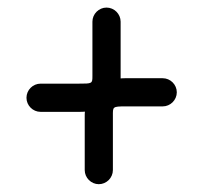

<svg xmlns="http://www.w3.org/2000/svg" viewBox="-20 -569 528 499"><path d="M273.4 -127V-267.1C273.4 -291.5 271.5 -292.5 307.1 -292.5H402.8C422.9 -292.5 439.5 -309.1 439.5 -329.1C439.5 -349.1 422.9 -365.7 402.8 -365.7H307.1C302.2 -365.7 298.3 -365.7 293.5 -365.2V-372.1V-512.7C293.5 -532.7 276.9 -549.3 256.8 -549.3C236.8 -549.3 220.2 -532.7 220.2 -512.7V-372.1C220.2 -351.6 220.2 -351.6 184.1 -351.6H85.4C65.4 -351.6 48.8 -335 48.8 -314.9C48.8 -294.9 65.4 -278.3 85.4 -278.3H184.1C189.9 -278.3 194.8 -278.3 200.7 -278.8C200.2 -274.9 200.2 -271 200.2 -267.1V-127C200.2 -106.9 216.8 -90.3 236.8 -90.3C256.8 -90.3 273.4 -106.9 273.4 -127Z"/></svg>

Font: Velvelyne
Style: Regular
Weight: 400
Designer: Manon Van der Borght et Mariel Nils
Foundry: Velvetyne
Version: Version 1.070;Glyphs 3.3.1 (3343)